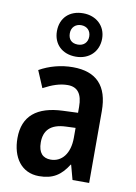

<svg xmlns="http://www.w3.org/2000/svg" viewBox="-92 -885 675 955"><g transform="rotate(10 245.5 -408.0)"><path d="M250 -607C317 -607 364 -652 364 -718C364 -782 316 -826 250 -826C181 -826 136 -783 136 -716C136 -651 181 -607 250 -607ZM250 -668C217 -668 201 -687 201 -717C201 -746 221 -766 250 -766C280 -766 299 -746 299 -717C299 -687 279 -668 250 -668ZM246 -553C186 -553 127 -537 78 -509L114 -424C159 -448 197 -461 236 -461C286 -461 310 -429 310 -364V-334L235 -331C104 -326 35 -270 35 -158C35 -62 83 10 173 10C243 10 283 -17 319 -74H321L341 0H425V-363C425 -490 365 -553 246 -553ZM262 -256 311 -258V-208C311 -128 272 -81 216 -81C177 -81 153 -104 153 -157C153 -217 185 -253 262 -256Z"/></g></svg>

Font: Noto Sans Sinhala UI Condensed SemiBold
Style: Regular
Weight: 600
Width: 3
Designer: Jelle Bosma - Monotype Design Team
Foundry: Monotype Imaging Inc.
Version: Version 2.006